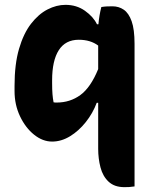

<svg xmlns="http://www.w3.org/2000/svg" viewBox="-20 -572 640 792"><path d="M398 -543Q410 -545 420.5 -545.5Q431 -546 444 -546Q470 -546 490.5 -532Q511 -518 523 -484.5Q535 -451 535 -391V197Q522 199 513 199.5Q504 200 493 200Q452 200 428 177.5Q404 155 394.5 118.5Q385 82 385 42V-148H379Q363 -105 334 -68.5Q305 -32 269 -10Q233 12 195 12Q156 12 120.5 -16.5Q85 -45 62.5 -92.5Q40 -140 40 -196V-218Q40 -307 58.5 -370.5Q77 -434 108 -474Q139 -514 176 -533Q213 -552 250 -552Q296 -552 330.5 -527.5Q365 -503 380 -472H386Q389 -508 398 -543ZM201 -150Q205 -149 208 -149Q211 -149 214 -149Q269 -149 311.5 -180Q354 -211 385 -287V-384Q353 -408 305 -408Q250 -408 222.5 -365Q195 -322 195 -241V-230Q195 -202 196.5 -183.5Q198 -165 201 -150Z"/></svg>

Font: Recursive Sn Csl St XBd
Style: Regular
Weight: 800
Version: Version 1.085;hotconv 1.1.0;makeotfexe 2.6.0; ttfautohint (v